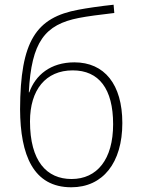

<svg xmlns="http://www.w3.org/2000/svg" viewBox="-20 -782 603 813"><path d="M282 11C415 11 498 -92 498 -261C498 -425 422 -518 295 -518C194 -518 130 -464 104 -391H102C113 -605 170 -678 314 -706C349 -713 404 -720 464 -727L461 -762C404 -756 344 -747 313 -741C132 -708 66 -608 65 -319C66 -125 121 11 282 11ZM283 -24C178 -24 107 -99 107 -268C107 -401 173 -484 288 -484C399 -484 459 -406 459 -256C459 -107 391 -24 283 -24Z"/></svg>

Font: Noto Sans Mono SemiCondensed ExtraLight
Style: Regular
Weight: 200
Width: 4
Designer: Monotype Design Team
Foundry: Monotype Imaging Inc.
Version: Version 2.014